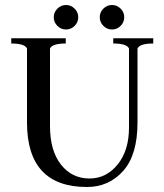

<svg xmlns="http://www.w3.org/2000/svg" viewBox="-20 -738 658 768"><path d="M393.5 -634.5Q379 -649 379 -669Q379 -689 393.5 -703.5Q408 -718 428 -718Q448 -718 462.5 -703.5Q477 -689 477 -669Q477 -649 462.5 -634.5Q448 -620 428 -620Q408 -620 393.5 -634.5ZM209.5 -634.5Q195 -649 195 -669Q195 -689 209.5 -703.5Q224 -718 244 -718Q264 -718 278.5 -703.5Q293 -689 293 -669Q293 -649 278.5 -634.5Q264 -620 244 -620Q224 -620 209.5 -634.5ZM338 -24Q405 -24 450.5 -80Q496 -136 496 -228V-544Q487 -564 433 -564V-585H593V-564Q539 -564 530 -544V-248Q530 -118 472.5 -54Q415 10 328 10Q88 10 88 -248V-544Q79 -564 25 -564V-585H243V-564Q189 -564 180 -544V-234Q180 -135 224 -79.5Q268 -24 338 -24Z"/></svg>

Font: Judson
Style: Regular
Weight: 400
Version: Version 20110429